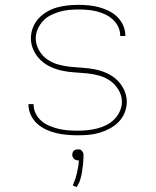

<svg xmlns="http://www.w3.org/2000/svg" viewBox="-20 -548 640 789"><path d="M299 8Q277 8 255 6Q233 4 211.5 -1Q190 -6 169.5 -15.5Q149 -25 132.5 -40Q116 -55 106.5 -75.5Q97 -96 97 -118V-120H118V-118Q118 -99 127 -81Q136 -63 151 -50.5Q166 -38 184 -30.5Q202 -23 221 -18.5Q240 -14 259.5 -12.5Q279 -11 299 -11Q319 -11 339 -13Q359 -15 379 -20Q399 -25 417 -34Q435 -43 449.5 -57.5Q464 -72 472.5 -91Q481 -110 481 -130Q481 -155 467.5 -178Q454 -201 433.5 -215.5Q413 -230 388.5 -237Q364 -244 338.5 -246.5Q313 -249 287.5 -250.5Q262 -252 237.5 -257Q213 -262 189.5 -272.5Q166 -283 147.5 -300.5Q129 -318 118 -341.5Q107 -365 107 -390Q107 -413 115 -434Q123 -455 138 -471.5Q153 -488 172.5 -499.5Q192 -511 213 -517Q234 -523 256.5 -525.5Q279 -528 301 -528Q323 -528 344.5 -526Q366 -524 386.5 -518.5Q407 -513 426.5 -503.5Q446 -494 461.5 -479Q477 -464 486 -444Q495 -424 495 -403V-400H474V-402Q474 -421 465.5 -438.5Q457 -456 443 -468.5Q429 -481 412 -489Q395 -497 376.5 -501.5Q358 -506 339 -507.5Q320 -509 301 -509Q281 -509 261.5 -507Q242 -505 223.5 -499.5Q205 -494 187.5 -485Q170 -476 156.5 -461.5Q143 -447 135 -428.5Q127 -410 127 -390Q127 -365 140 -342Q153 -319 173.5 -304.5Q194 -290 219 -283Q244 -276 269 -273.5Q294 -271 319.5 -269.5Q345 -268 370 -263Q395 -258 418.5 -247.5Q442 -237 460.5 -219.5Q479 -202 490 -178.5Q501 -155 501 -130Q501 -107 492.5 -85.5Q484 -64 468 -47.5Q452 -31 431.5 -20Q411 -9 389 -2.5Q367 4 344.5 6Q322 8 299 8ZM295 221 279 214Q280 211 281.5 207.5Q283 204 284.5 200Q286 196 287.5 192.5Q289 189 290 185.5Q291 182 292 178.5Q293 175 294 171.5Q295 168 296 164Q297 160 297.5 156.5Q298 153 299 149Q300 145 300.5 141Q301 137 302 132.5Q303 128 303 126L304 111H300Q297 111 294.5 110.5Q292 110 289.5 108.5Q287 107 285 105.5Q283 104 281.5 101.5Q280 99 278.5 96Q277 93 277 91V88Q277 86 277.5 83Q278 80 279 77.5Q280 75 281.5 73Q283 71 285.5 69.5Q288 68 291 67Q294 66 296 66H300Q303 66 305.5 66Q308 66 310.5 67Q313 68 315 70Q317 72 318.5 74.5Q320 77 321.5 80Q323 83 323 84V88Q323 93 323 98Q323 103 322.5 107.5Q322 112 322 117Q322 122 321.5 127Q321 132 320 136.5Q319 141 318.5 146Q318 151 317.5 155.5Q317 160 316 165Q315 170 313.5 175.5Q312 181 311 185.5Q310 190 308 195.5Q306 201 305 203L303 206Z"/></svg>

Font: Iosevka Aile Thin
Style: Regular
Weight: 100
Designer: Belleve Invis
Foundry: Belleve Invis
Version: Version 31.1.0; ttfautohint (v1.8.4)